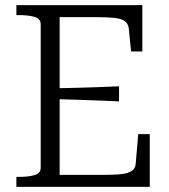

<svg xmlns="http://www.w3.org/2000/svg" viewBox="-20 -730 661 750"><path d="M565 -206V0H44V-39H54Q91 -39 115 -46Q139 -53 139 -75V-635Q139 -657 115 -664Q91 -671 54 -671H44V-710H536V-529H492L483 -620Q480 -638 467.5 -647.5Q455 -657 428 -660Q401 -663 358 -663H213V-47H385Q417 -47 440.5 -48.5Q464 -50 479 -55Q494 -60 501.5 -68.5Q509 -77 510 -90L520 -206ZM188 -385Q234 -386 277 -387Q320 -388 362 -389.5Q404 -391 445 -393V-334Q404 -336 362 -337.5Q320 -339 277 -340.5Q234 -342 188 -343Z"/></svg>

Font: Roboto Serif 36pt Light
Style: Regular
Weight: 300
Designer: Greg Gazdowicz
Foundry: Commercial Type
Version: Version 1.008